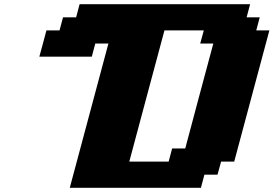

<svg xmlns="http://www.w3.org/2000/svg" viewBox="-20 -895 1304 915"><path d="M312.5 0H937.5L954.1 -62.5H1016.6L1033.7 -125H1096.2Q1124 -229 1179.9 -437.3Q1235.8 -645.5 1263.7 -750H1201.2L1217.8 -812.5H1155.3L1171.9 -875H359.4L342.8 -812.5H280.3L263.7 -750H201.2Q195.8 -729.5 184.6 -687.7Q173.3 -646 167.5 -625H417.5L434.1 -687.5H496.6ZM783.7 -125H596.2Q624 -229.5 679.9 -437.7Q735.8 -646 763.7 -750H951.2L934.1 -687.5H996.6Q974.1 -604 929.4 -437.3Q884.8 -270.5 862.8 -187.5H800.3Z"/></svg>

Font: Faithful 32x
Style: BoldOblique
Weight: 400
Foundry: Faithful Resource Pack
Version: Version 1.0; January 27, 2023